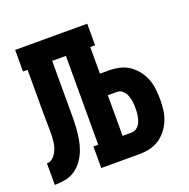

<svg xmlns="http://www.w3.org/2000/svg" viewBox="-99 -615 699 711"><g transform="rotate(-20 250.0 -260.0)"><path d="M0 0V-85Q11 -85 20 -91.5Q29 -98 35 -107.5Q41 -117 44.5 -127.5Q48 -138 49.5 -149Q51 -160 51.5 -171Q52 -182 52 -193Q52 -210 51.5 -227Q51 -244 51 -261V-435H33V-520H317V-435H298V-330H334Q354 -330 374.5 -325.5Q395 -321 412 -309.5Q429 -298 442 -281.5Q455 -265 462.5 -246Q470 -227 472.5 -206.5Q475 -186 475 -165Q475 -144 472.5 -123.5Q470 -103 462.5 -84Q455 -65 442 -48.5Q429 -32 412 -20.5Q395 -9 374.5 -4.5Q354 0 334 0H183V-85H202V-435H148V-255Q148 -234 148 -212.5Q148 -191 146.5 -170Q145 -149 141.5 -128Q138 -107 130.5 -87Q123 -67 110.5 -49.5Q98 -32 80.5 -20Q63 -8 42 -4Q21 0 0 0ZM298 -85H334Q347 -85 356.5 -94Q366 -103 370.5 -115Q375 -127 376.5 -139.5Q378 -152 378 -165Q378 -178 376.5 -190.5Q375 -203 370.5 -215Q366 -227 356.5 -236Q347 -245 334 -245H298Z"/></g></svg>

Font: Iosevka Curly Slab Semibold
Style: Regular
Weight: 600
Monospace: yes
Designer: Belleve Invis
Foundry: Belleve Invis
Version: Version 22.1.2; ttfautohint (v1.8.4)